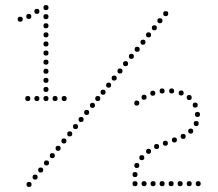

<svg xmlns="http://www.w3.org/2000/svg" viewBox="-20 -740 864 760"><path d="M764.6 -23Q774.5 -23 774.5 -13Q774.5 -3 764.6 -3Q754.7 -3 754.7 -13Q754.7 -23 764.6 -23ZM728.9 -23Q738.8 -23 738.8 -13Q738.8 -3 728.9 -3Q719 -3 719 -13Q719 -23 728.9 -23ZM693.2 -23Q703.1 -23 703.1 -13Q703.1 -3 693.2 -3Q683.2 -3 683.2 -13Q683.2 -23 693.2 -23ZM657.4 -23Q667.3 -23 667.3 -13Q667.3 -3 657.4 -3Q647.5 -3 647.5 -13Q647.5 -23 657.4 -23ZM621.7 -23Q631.6 -23 631.6 -13Q631.6 -3 621.7 -3Q611.8 -3 611.8 -13Q611.8 -23 621.7 -23ZM586 -23Q595.9 -23 595.9 -13Q595.9 -3 586 -3Q576 -3 576 -13Q576 -23 586 -23ZM550.2 -23Q560.2 -23 560.2 -13Q560.2 -3 550.2 -3Q540.3 -3 540.3 -13Q540.3 -23 550.2 -23ZM514.5 -23Q524.4 -23 524.4 -13Q524.4 -3 514.5 -3Q504.6 -3 504.6 -13Q504.6 -23 514.5 -23ZM514.5 -59Q524.4 -59 524.4 -49Q524.4 -39 514.5 -39Q504.6 -39 504.6 -49Q504.6 -59 514.5 -59ZM521.4 -95Q531.4 -95 531.4 -85Q531.4 -75 521.4 -75Q511.5 -75 511.5 -85Q511.5 -95 521.4 -95ZM541.3 -126Q551.2 -126 551.2 -116Q551.2 -106 541.3 -106Q531.4 -106 531.4 -116Q531.4 -126 541.3 -126ZM568.1 -151Q578 -151 578 -141Q578 -131 568.1 -131Q558.2 -131 558.2 -141Q558.2 -151 568.1 -151ZM599.9 -170Q609.8 -170 609.8 -160Q609.8 -150 599.9 -150Q589.9 -150 589.9 -160Q589.9 -170 599.9 -170ZM634.6 -183Q644.5 -183 644.5 -173Q644.5 -163 634.6 -163Q624.7 -163 624.7 -173Q624.7 -183 634.6 -183ZM670.3 -196Q680.3 -196 680.3 -186Q680.3 -176 670.3 -176Q660.4 -176 660.4 -186Q660.4 -196 670.3 -196ZM705.1 -210Q715 -210 715 -200Q715 -190 705.1 -190Q695.1 -190 695.1 -200Q695.1 -210 705.1 -210ZM734.8 -231Q744.8 -231 744.8 -221Q744.8 -211 734.8 -211Q724.9 -211 724.9 -221Q724.9 -231 734.8 -231ZM756.7 -261Q766.6 -261 766.6 -251Q766.6 -241 756.7 -241Q746.8 -241 746.8 -251Q746.8 -261 756.7 -261ZM761.6 -297Q771.6 -297 771.6 -287Q771.6 -277 761.6 -277Q751.7 -277 751.7 -287Q751.7 -297 761.6 -297ZM752.7 -334Q762.6 -334 762.6 -324Q762.6 -314 752.7 -314Q742.8 -314 742.8 -324Q742.8 -334 752.7 -334ZM728.9 -364Q738.8 -364 738.8 -354Q738.8 -344 728.9 -344Q719 -344 719 -354Q719 -364 728.9 -364ZM697.1 -382Q707 -382 707 -372Q707 -362 697.1 -362Q687.2 -362 687.2 -372Q687.2 -382 697.1 -382ZM659.4 -390Q669.3 -390 669.3 -380Q669.3 -370 659.4 -370Q649.5 -370 649.5 -380Q649.5 -390 659.4 -390ZM621.7 -390Q631.6 -390 631.6 -380Q631.6 -370 621.7 -370Q611.8 -370 611.8 -380Q611.8 -390 621.7 -390ZM585 -381Q594.9 -381 594.9 -371Q594.9 -361 585 -361Q575 -361 575 -371Q575 -381 585 -381ZM550.2 -365Q560.2 -365 560.2 -355Q560.2 -345 550.2 -345Q540.3 -345 540.3 -355Q540.3 -365 550.2 -365ZM521.4 -342Q531.4 -342 531.4 -332Q531.4 -322 521.4 -322Q511.5 -322 511.5 -332Q511.5 -342 521.4 -342ZM162 -360Q172 -360 172 -350Q172 -340 162 -340Q152 -340 152 -350Q152 -360 162 -360ZM198 -360Q208 -360 208 -350Q208 -340 198 -340Q188 -340 188 -350Q188 -360 198 -360ZM234 -360Q244 -360 244 -350Q244 -340 234 -340Q224 -340 224 -350Q224 -360 234 -360ZM126 -360Q136 -360 136 -350Q136 -340 126 -340Q116 -340 116 -350Q116 -360 126 -360ZM90 -360Q100 -360 100 -350Q100 -340 90 -340Q80 -340 80 -350Q80 -360 90 -360ZM162 -396Q172 -396 172 -386Q172 -376 162 -376Q152 -376 152 -386Q152 -396 162 -396ZM162 -432Q172 -432 172 -422Q172 -412 162 -412Q152 -412 152 -422Q152 -432 162 -432ZM162 -468Q172 -468 172 -458Q172 -448 162 -448Q152 -448 152 -458Q152 -468 162 -468ZM162 -504Q172 -504 172 -494Q172 -484 162 -484Q152 -484 152 -494Q152 -504 162 -504ZM162 -540Q172 -540 172 -530Q172 -520 162 -520Q152 -520 152 -530Q152 -540 162 -540ZM162 -576Q172 -576 172 -566Q172 -556 162 -556Q152 -556 152 -566Q152 -576 162 -576ZM162 -612Q172 -612 172 -602Q172 -592 162 -592Q152 -592 152 -602Q152 -612 162 -612ZM162 -648Q172 -648 172 -638Q172 -628 162 -628Q152 -628 152 -638Q152 -648 162 -648ZM162 -684Q172 -684 172 -674Q172 -664 162 -664Q152 -664 152 -674Q152 -684 162 -684ZM162 -720Q172 -720 172 -710Q172 -700 162 -700Q152 -700 152 -710Q152 -720 162 -720ZM126 -705Q136 -705 136 -695Q136 -685 126 -685Q116 -685 116 -695Q116 -705 126 -705ZM94 -685Q104 -685 104 -675Q104 -665 94 -665Q84 -665 84 -675Q84 -685 94 -685ZM60 -674Q70 -674 70 -664Q70 -654 60 -654Q50 -654 50 -664Q50 -674 60 -674ZM95 0Q85 0 85 -10Q85 -20 95 -20Q105 -20 105 -10Q105 0 95 0ZM346 -313Q336 -313 336 -323Q336 -333 346 -333Q356 -333 356 -323Q356 -313 346 -313ZM388 -365Q378 -365 378 -375Q378 -385 388 -385Q398 -385 398 -375Q398 -365 388 -365ZM367 -340Q357 -340 357 -350Q357 -360 367 -360Q377 -360 377 -350Q377 -340 367 -340ZM279 -229Q269 -229 269 -239Q269 -249 279 -249Q289 -249 289 -239Q289 -229 279 -229ZM323 -285Q313 -285 313 -295Q313 -305 323 -305Q333 -305 333 -295Q333 -285 323 -285ZM301 -257Q291 -257 291 -267Q291 -277 301 -277Q311 -277 311 -267Q311 -257 301 -257ZM233 -172Q223 -172 223 -182Q223 -192 233 -192Q243 -192 243 -182Q243 -172 233 -172ZM256 -200Q246 -200 246 -210Q246 -220 256 -220Q266 -220 266 -210Q266 -200 256 -200ZM164 -85Q154 -85 154 -95Q154 -105 164 -105Q174 -105 174 -95Q174 -85 164 -85ZM210 -143Q200 -143 200 -153Q200 -163 210 -163Q220 -163 220 -153Q220 -143 210 -143ZM187 -114Q177 -114 177 -124Q177 -134 187 -134Q197 -134 197 -124Q197 -114 187 -114ZM119 -29Q109 -29 109 -39Q109 -49 119 -49Q129 -49 129 -39Q129 -29 119 -29ZM141 -57Q131 -57 131 -67Q131 -77 141 -77Q151 -77 151 -67Q151 -57 141 -57ZM636 -676Q626 -676 626 -686Q626 -696 636 -696Q646 -696 646 -686Q646 -676 636 -676ZM568 -592Q558 -592 558 -602Q558 -612 568 -612Q578 -612 578 -602Q578 -592 568 -592ZM613 -648Q603 -648 603 -658Q603 -668 613 -668Q623 -668 623 -658Q623 -648 613 -648ZM591 -620Q581 -620 581 -630Q581 -640 591 -640Q601 -640 601 -630Q601 -620 591 -620ZM523 -535Q513 -535 513 -545Q513 -555 523 -555Q533 -555 533 -545Q533 -535 523 -535ZM546 -563Q536 -563 536 -573Q536 -583 546 -583Q556 -583 556 -573Q556 -563 546 -563ZM455 -449Q445 -449 445 -459Q445 -469 455 -469Q465 -469 465 -459Q465 -449 455 -449ZM500 -507Q490 -507 490 -517Q490 -527 500 -527Q510 -527 510 -517Q510 -507 500 -507ZM477 -478Q467 -478 467 -488Q467 -498 477 -498Q487 -498 487 -488Q487 -478 477 -478ZM410 -393Q400 -393 400 -403Q400 -413 410 -413Q420 -413 420 -403Q420 -393 410 -393ZM432 -421Q422 -421 422 -431Q422 -441 432 -441Q442 -441 442 -431Q442 -421 432 -421Z"/></svg>

Font: Raleway Dots 
Style: Regular
Weight: 400
Version: Version 1.000